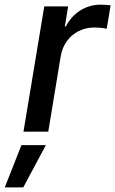

<svg xmlns="http://www.w3.org/2000/svg" viewBox="-77 -563 493 821"><path d="M23.4 0 112.3 -535.6H214.4L200.2 -449.7H204.6Q226.6 -493.2 266.1 -518.1Q305.7 -543 353.5 -543Q364.7 -543 376.5 -542.2Q388.2 -541.5 396 -540.5L379.4 -439.9Q372.6 -441.9 356.9 -443.6Q341.3 -445.3 324.7 -445.3Q290.5 -445.3 260.3 -430.4Q230 -415.5 209.7 -388.2Q189.5 -360.8 182.6 -322.8L129.4 0ZM-56.6 238.3 14.6 57.6H119.1L22.5 238.3Z"/></svg>

Font: Inter 20pt Medium
Style: Italic
Weight: 500
Italic angle: -9.3988°
Version: Version 4.001;git-66647c0bb